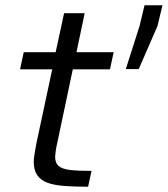

<svg xmlns="http://www.w3.org/2000/svg" viewBox="-20 -708 636 728"><path d="M314 0Q262 0 223 -3Q184 -6 159 -15.5Q134 -25 121 -44Q108 -63 108 -95Q108 -104 110 -117.5Q112 -131 114.5 -145Q117 -159 119 -169L178 -445H56L70 -510H191L223 -658H301L270 -510H411L397 -445H256L200 -180Q196 -163 193.5 -149.5Q191 -136 190.5 -127.5Q190 -119 189 -114Q189 -90 202.5 -78.5Q216 -67 246 -63.5Q276 -60 327 -60ZM457 -446 509 -609 528 -688H596L577 -609L506 -446Z"/></svg>

Font: Saira Expanded
Style: Italic
Weight: 400
Width: 7
Italic angle: -12°
Designer: Hector Gatti with collaboration of the Omnibus-Type team
Foundry: Omnibus-Type
Version: Version 1.101